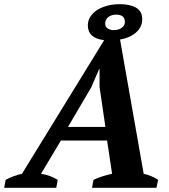

<svg xmlns="http://www.w3.org/2000/svg" viewBox="-64 -898 808 918"><path d="M439 -785Q439 -769 451.5 -761.5Q464 -754 479 -754Q503 -754 518 -765Q533 -776 533 -792Q533 -812 522 -820Q511 -828 492 -828Q469 -828 454 -816.5Q439 -805 439 -785ZM261 -291H440L412 -482V-568H410L372 -480ZM356 -777Q356 -798 367 -816.5Q378 -835 398 -848.5Q418 -862 446.5 -870Q475 -878 510 -878Q558 -878 587 -861Q616 -844 616 -806Q616 -768 585.5 -742Q555 -716 510 -709L623 -67Q642 -63 660.5 -55Q679 -47 692 -38L684 0H376L383 -38Q404 -48 427.5 -55.5Q451 -63 472 -67L448 -226H227L132 -67Q153 -64 174 -56.5Q195 -49 212 -38L205 0H-44L-37 -38Q-19 -48 1 -55.5Q21 -63 41 -67L434 -706Q356 -715 356 -777Z"/></svg>

Font: PTSerif
Style: Bold Italic
Weight: 700
Italic angle: -12°
Designer: A.Korolkova, O.Umpeleva, V.Yefimov
Foundry: ParaType Ltd
Version: Version 1.000W OFL; ttfautohint (v1.2) -l 8 -r 50 -G 200 -x 